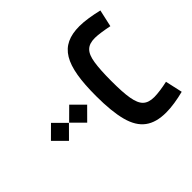

<svg xmlns="http://www.w3.org/2000/svg" viewBox="-198 -637 1274 1274"><g transform="rotate(45 439.0 0.0)"><path d="M438 251 522.9 166.5 438 82 354 166.5ZM438 421.9 522.9 337.4 438 252.9 354 337.4ZM700.7 -395C710.4 -351.6 717.8 -301.8 717.8 -269C717.8 -234.4 709.5 -207.5 692.4 -189.5C658.2 -152.8 580.1 -142.1 439.5 -142.1C369.6 -142.1 314.5 -145.5 273.9 -151.9C192.4 -164.6 161.1 -197.3 161.1 -267.1C161.1 -282.7 163.1 -302.2 166.5 -326.2C169.9 -350.1 174.3 -373 178.7 -395L58.1 -421.9C43.9 -361.8 33.2 -298.8 33.2 -250.5C33.2 -63.5 147.9 0 439.5 0C536.6 0 614.7 -7.8 674.8 -23.9C793.9 -55.7 846.2 -127.4 846.2 -252.9C846.2 -301.8 836.4 -363.8 821.3 -421.9Z"/></g></svg>

Font: Estedad Bold
Style: Regular
Weight: 700
Designer: Amin Abedi
Version: Version 7.3